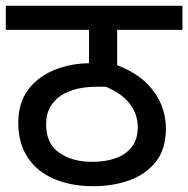

<svg xmlns="http://www.w3.org/2000/svg" viewBox="-20 -642 649 662"><path d="M609 -539H384V-417Q465 -387 508.5 -329Q552 -271 552 -199Q552 -128 517.5 -84.5Q483 -41 426.5 -20.5Q370 0 302 0Q225 0 166.5 -25Q108 -50 75.5 -99Q43 -148 43 -219Q43 -287 77 -332.5Q111 -378 168 -401Q225 -424 291 -424H300L287 -415V-539H0V-622H609ZM298 -84Q344 -84 379 -96.5Q414 -109 434.5 -135.5Q455 -162 455 -203Q455 -248 427.5 -284Q400 -320 345 -343H319Q277 -343 247.5 -336Q218 -329 196 -316Q169 -300 154 -274.5Q139 -249 139 -213Q139 -147 184 -115.5Q229 -84 298 -84Z"/></svg>

Font: Noto Sans Devanagari Medium
Style: Regular
Weight: 500
Version: Version 2.003